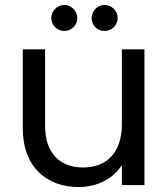

<svg xmlns="http://www.w3.org/2000/svg" viewBox="-20 -747 680 775"><path d="M72 -548V-227C72 -73 169 8 297 8C372 8 437 -25 472 -81V0H563V-548H472V-247C472 -132 412 -71 315 -71C220 -71 162 -131 162 -239V-548ZM365 -637C375 -627 387 -622 402 -622C431 -622 455 -645 455 -674C455 -703 431 -727 402 -727C373 -727 350 -703 350 -674C350 -659 355 -647 365 -637ZM187 -674C187 -645 211 -622 240 -622C268 -622 292 -645 292 -674C292 -703 268 -727 240 -727C211 -727 187 -703 187 -674Z"/></svg>

Font: Poppins
Style: Regular
Weight: 400
Designer: Ninad Kale (Devanagari), Jonny Pinhorn (Latin)
Foundry: Indian Type Foundry
Version: 4.004